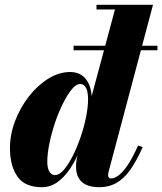

<svg xmlns="http://www.w3.org/2000/svg" viewBox="-20 -770 676 800"><path d="M286.5 -560.5V-579.5H636V-560.5ZM395 10Q344.5 10 320.8 -12Q297 -34 297 -73.5Q297 -80.5 297.2 -88.2Q297.5 -96 299 -103.5L315 -179L346.5 -261L349 -321.5L459 -730.5H382V-750H617.5L432.5 -54.5Q430.5 -47 430.5 -39.5Q430.5 -34.5 433.5 -30.5Q436.5 -26.5 443.5 -26.5Q456 -26.5 472.5 -38Q489 -49.5 509.8 -79Q530.5 -108.5 555.5 -163.5L574.5 -157Q549 -99.5 522.8 -62.5Q496.5 -25.5 465.2 -7.8Q434 10 395 10ZM154.5 10Q83.5 10 52.5 -34.5Q21.5 -79 21.5 -152.5Q21.5 -210 43 -266.2Q64.5 -322.5 100.5 -368.5Q136.5 -414.5 181.2 -442.2Q226 -470 272.5 -470Q301 -470 321 -456.2Q341 -442.5 351.8 -416.5Q362.5 -390.5 362.5 -353.5Q362.5 -333 356.8 -298.8Q351 -264.5 339.8 -223.5Q328.5 -182.5 311.2 -141.2Q294 -100 271 -65.8Q248 -31.5 218.8 -10.8Q189.5 10 154.5 10ZM210 -40.5Q227 -40.5 245.8 -62.2Q264.5 -84 282.5 -119.2Q300.5 -154.5 315.2 -197Q330 -239.5 338.5 -281.8Q347 -324 347 -359Q347 -377.5 343.2 -391.2Q339.5 -405 332.2 -412.5Q325 -420 314 -420Q297 -420 278.5 -397.2Q260 -374.5 241.8 -337.8Q223.5 -301 209 -257.8Q194.5 -214.5 185.8 -171.8Q177 -129 177 -95.5Q177 -71 185.2 -55.8Q193.5 -40.5 210 -40.5Z"/></svg>

Font: Bodoni Moda 11pt ExtraBold
Style: Italic
Weight: 800
Italic angle: -13°
Version: Version 2.004